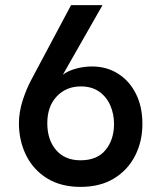

<svg xmlns="http://www.w3.org/2000/svg" viewBox="-20 -720 620 751"><path d="M295 11Q218 11 164 -22.5Q110 -56 82 -113Q54 -170 54 -238Q54 -281 68.5 -326.5Q83 -372 103 -409L258 -700H381L226 -428Q246 -443 277 -451.5Q308 -460 340 -460Q397 -460 441.5 -432Q486 -404 511.5 -353.5Q537 -303 537 -235Q537 -167 508.5 -111Q480 -55 426 -22Q372 11 295 11ZM295 -93Q360 -93 393 -133.5Q426 -174 426 -235Q426 -274 411.5 -307.5Q397 -341 368 -361.5Q339 -382 296 -382Q239 -382 202 -343Q165 -304 165 -238Q165 -173 199.5 -133Q234 -93 295 -93Z"/></svg>

Font: Haskoy SemiBold
Style: Regular
Weight: 600
Designer: Ertekin Erdin
Foundry: Ertekin Erdin
Version: Version 1.500; ttfautohint (v1.8.3)